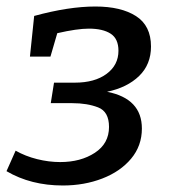

<svg xmlns="http://www.w3.org/2000/svg" viewBox="-20 -560 523 590"><path d="M416 -165Q416 -112 383 -72.5Q350 -33 294.5 -11.5Q239 10 173 10Q75 10 0 -34L28 -97Q58 -80 94 -71Q130 -62 165 -62Q228 -62 271.5 -90.5Q315 -119 315 -170Q315 -217 281.5 -230Q248 -243 202 -243H136L146 -306H210Q271 -306 307.5 -333Q344 -360 344 -404Q344 -441 320 -456.5Q296 -472 253 -472Q217 -472 156 -458L135 -386H72L85 -511Q191 -540 273 -540Q352 -540 398 -510.5Q444 -481 444 -417Q444 -362 407.5 -326.5Q371 -291 309 -278Q416 -257 416 -165Z"/></svg>

Font: Bitter Pro Medium
Style: Italic
Weight: 500
Italic angle: -9°
Designer: Sol Matas, and Bitter project Authors
Foundry: Sol Matas
Version: Version 1.010